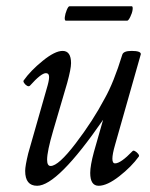

<svg xmlns="http://www.w3.org/2000/svg" viewBox="-20 -578 478 611"><path d="M189 -512.2Q185.1 -513.7 186.3 -523.9Q187.5 -534.2 192.4 -546.1Q197.3 -558.1 201.2 -558.1H399.9Q403.3 -556.6 401.9 -546.4Q400.4 -536.1 394.5 -524.2Q388.7 -512.2 384.8 -512.2ZM98.1 13.2Q60.1 13.2 60.1 -34.2Q60.1 -49.8 69.8 -89.8L131.8 -307.1Q137.2 -327.1 136 -336.2Q134.8 -345.2 126 -345.2Q110.8 -345.2 75.2 -305.2Q71.8 -302.2 66.7 -304.7Q61.5 -307.1 57.4 -313Q53.2 -318.8 55.2 -321.8Q77.1 -353 116 -384.5Q154.8 -416 179.2 -416Q206.1 -416 206.1 -377Q206.1 -358.9 193.8 -314L148.9 -161.1Q129.9 -96.2 129.9 -69.8Q129.9 -49.8 141.1 -49.8Q166 -49.8 220.9 -121.8Q275.9 -193.8 313 -264.2Q341.8 -314.9 369.1 -403.8Q372.6 -416 398.9 -416Q428.2 -416 428.2 -405.8L346.2 -117.2Q329.1 -58.1 346.2 -58.1Q364.3 -58.1 401.9 -97.2Q404.3 -100.1 409.9 -96.9Q415.5 -93.8 419.7 -88.4Q423.8 -83 421.9 -80.1Q398.4 -47.4 359.6 -17.1Q320.8 13.2 293.9 13.2Q267.1 13.2 267.1 -27.8Q267.1 -50.8 278.8 -94.2L308.1 -196.8Q163.1 13.2 98.1 13.2Z"/></svg>

Font: Junicode SmCond
Style: Italic
Weight: 400
Width: 4
Italic angle: -11°
Designer: Peter S. Baker
Version: Version 2.206